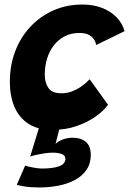

<svg xmlns="http://www.w3.org/2000/svg" viewBox="-20 -568 570 847"><path d="M154.5 259Q115 259 88.2 254.5Q61.5 250 54 247.5L91 162.5Q102.5 167 126.8 171.2Q151 175.5 165 175.5Q213 175.5 240.8 165.5Q268.5 155.5 268.5 132Q268.5 118 253.2 111.8Q238 105.5 213 105.5Q195 105.5 175.5 108.5Q156 111.5 139.5 115.2Q123 119 113 123L155.5 -15.5L247 -19.5L225 67Q235 56 255.8 47.8Q276.5 39.5 300.5 39.5Q336.5 39.5 358.5 57.8Q380.5 76 380.5 115Q380.5 154 361.2 181.8Q342 209.5 309.5 226.5Q277 243.5 236.8 251.2Q196.5 259 154.5 259ZM456.5 -106Q438.5 -80 402.8 -54.5Q367 -29 318.2 -12Q269.5 5 211.5 5Q146.5 5 104.8 -22.5Q63 -50 43.2 -97.8Q23.5 -145.5 23.5 -207Q23.5 -279.5 47 -341.5Q70.5 -403.5 113.8 -449.8Q157 -496 215.5 -522Q274 -548 344 -548Q391 -548 429.2 -533.5Q467.5 -519 493.5 -492.5Q519.5 -466 529.5 -430.5L404.5 -369.5Q404 -373.5 401 -382Q398 -390.5 390.2 -400Q382.5 -409.5 368.2 -416Q354 -422.5 330 -422.5Q293.5 -422.5 265.2 -407.8Q237 -393 217.2 -367.5Q197.5 -342 187.5 -308.5Q177.5 -275 177.5 -238.5Q177.5 -203 193.8 -179.8Q210 -156.5 250.5 -156.5Q274.5 -156.5 295.8 -164.2Q317 -172 333.5 -183Q350 -194 361 -204.2Q372 -214.5 375.5 -218.5Z"/></svg>

Font: Grandstander Thin
Style: Bold Italic
Weight: 700
Italic angle: -15°
Version: Version 1.200